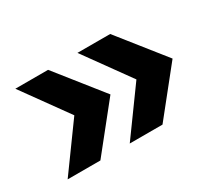

<svg xmlns="http://www.w3.org/2000/svg" viewBox="-73 -531 659 589"><g transform="rotate(-30 256.5 -236.5)"><path d="M23 -76 139 -236 23 -397H139L267 -236L139 -76ZM243 -76 359 -236 243 -397H359L487 -236L359 -76Z"/></g></svg>

Font: Mukta ExtraBold
Style: Regular
Weight: 800
Designer: Girish Dalvi and Yashodeep Gholap
Foundry: Ek Type
Version: Version 2.538;PS 1.002;hotconv 16.6.51;makeotf.lib2.5.65220;